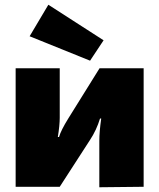

<svg xmlns="http://www.w3.org/2000/svg" viewBox="-20 -788 672 810"><path d="M417 -618 360 -532 105 -635 184 -768ZM586 0 399 2V-194Q399 -232 407 -288H402Q387 -239 360 -198L232 0H46V-500H232V-291Q232 -260 224 -210H229Q237 -238 268 -288L400 -500H586Z"/></svg>

Font: Exo 2.0 Black
Style: Regular
Weight: 900
Designer: Natanael Gama
Version: Version 1.001;PS 001.001;hotconv 1.0.70;makeotf.lib2.5.58329